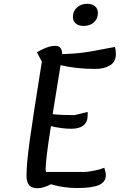

<svg xmlns="http://www.w3.org/2000/svg" viewBox="-20 -968 632 1014"><path d="M300 -624 258 -365Q303 -360 374 -360L443 -377V-358Q443 -324 421 -306Q399 -288 357 -288Q306 -288 249 -302Q221 -125 221 -74Q221 -68 223 -60H432Q486 -65 531 -82Q539 -55 539 -44Q539 -7 503 9Q467 25 387 25Q315 25 249 5Q210 26 178 26Q148 26 134 10Q120 -6 120 -42Q120 -102 137 -226Q154 -350 201 -642L175 -692Q232 -726 272 -726Q308 -726 308 -683V-682Q374 -684 424.5 -691Q475 -698 554 -714L587 -720Q592 -704 592 -683Q592 -641 560.5 -622.5Q529 -604 484 -604Q381 -604 300 -624ZM365 -878Q365 -909 386.5 -928.5Q408 -948 441 -948Q466 -948 481.5 -935Q497 -922 497 -900Q497 -869 476 -850Q455 -831 421 -831Q396 -831 380.5 -844Q365 -857 365 -878Z"/></svg>

Font: Lemonada Light
Style: Regular
Weight: 300
Designer: Mohamed Gaber (Arabic) Eduardo Tunni (Latin)
Foundry: Kief Type Foundry
Version: Version 3.006